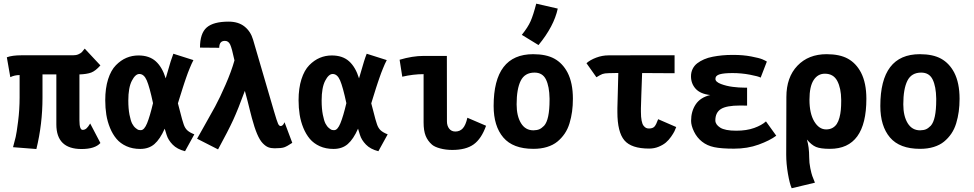

<svg xmlns="http://www.w3.org/2000/svg" viewBox="-20 -794 5216 1028"><path d="M371.6 -498Q388.2 -498 400.1 -503.4Q412.1 -508.8 418 -514.6Q423.8 -520.5 433.6 -533.7L517.6 -443.8Q491.2 -414.1 468.3 -405.5Q445.3 -397 405.3 -395.5V-149.4Q405.3 -98.6 422.4 -98.6Q433.6 -98.6 442.4 -106Q451.2 -113.3 462.9 -132.8L517.6 -28.3Q488.3 3.9 416.5 3.9Q281.7 3.9 281.7 -127.9V-395.5H207.5V-270.5Q207.5 -129.4 174.8 3.9L49.8 -5.9Q59.1 -41 64 -60.8Q68.8 -80.6 76.9 -144Q85 -207.5 85 -272.5V-392.1Q58.6 -392.1 35.2 -380.9L16.6 -487.3Q45.4 -498 95.2 -498Z M932.6 -240.7Q937.5 -224.6 946 -189.5Q954.6 -154.3 963.4 -128.4Q970.2 -107.9 982.9 -96.2Q995.6 -84.5 1020.5 -74.7L970.7 15.6Q928.2 4.9 904.3 -19.8Q880.4 -44.4 872.1 -71.8Q865.2 -94.2 861.8 -105Q836.9 -48.8 806.9 -22.7Q776.9 3.4 730.5 3.4Q689.5 3.4 657 -11.2Q624.5 -25.9 603.8 -50.5Q583 -75.2 569.1 -109.1Q555.2 -143.1 549.3 -179.7Q543.5 -216.3 543.5 -257.3Q543.5 -321.8 558.8 -369.9Q574.2 -418 600.6 -444.8Q627 -471.7 657.2 -484.4Q687.5 -497.1 721.2 -497.1Q779.3 -497.1 814 -465.8Q848.6 -434.6 867.2 -374.5Q872.6 -391.6 879.9 -417.7Q887.2 -443.8 893.8 -465.1Q900.4 -486.3 908.2 -506.3L1015.6 -472.2Q1010.3 -461.9 1005.4 -451.2Q1000.5 -440.4 995.1 -427Q989.7 -413.6 985.8 -403.6Q981.9 -393.6 976.3 -377Q970.7 -360.4 967.5 -351.3Q964.4 -342.3 958.3 -323Q952.1 -303.7 950 -296.4Q947.8 -289.1 940.9 -267.6Q934.1 -246.1 932.6 -240.7ZM667 -255.9Q667 -211.9 673.3 -179.7Q679.7 -147.5 687.5 -132.3Q695.3 -117.2 706.1 -108.4Q716.8 -99.6 721.7 -98.4Q726.6 -97.2 730.5 -97.2H734.4Q752.4 -97.2 767.6 -134.3Q782.7 -171.4 799.3 -241.7Q780.8 -328.6 765.9 -363.3Q751 -397.9 726.1 -397.9Q704.6 -397.9 685.8 -361.3Q667 -324.7 667 -255.9Z M1147.5 5.9 1035.2 -51.3Q1039.6 -59.6 1073.2 -118.7Q1106.9 -177.7 1131.8 -223.6Q1156.7 -269.5 1187.7 -340.6Q1218.8 -411.6 1235.4 -470.7Q1221.7 -535.6 1212.4 -555.4Q1203.1 -575.2 1184.1 -575.2Q1153.8 -575.2 1153.8 -538.1L1050.8 -539.1Q1050.8 -615.7 1086.9 -647Q1123 -678.2 1204.1 -678.2Q1256.3 -678.2 1289.3 -651.9Q1322.3 -625.5 1335 -581.5L1446.8 -199.2Q1462.9 -144 1468.8 -131.6Q1474.6 -119.1 1482.9 -119.1Q1488.8 -119.1 1493.9 -124.3Q1499 -129.4 1501 -134.8L1503.4 -139.6L1544.9 -29.3Q1516.6 -10.3 1501.2 -5.1Q1485.8 0 1450.2 0Q1430.7 0 1416.3 -5.6Q1401.9 -11.2 1386.2 -27.6Q1370.6 -43.9 1356.4 -77.4Q1342.3 -110.8 1328.6 -162.1Q1325.2 -174.8 1318.6 -200.9Q1312 -227.1 1305.4 -253.7Q1298.8 -280.3 1291 -307.6Q1254.9 -209 1228.5 -151.6Q1202.1 -94.2 1147.5 5.9Z M1967.8 -240.7Q1972.7 -224.6 1981.2 -189.5Q1989.7 -154.3 1998.5 -128.4Q2005.4 -107.9 2018.1 -96.2Q2030.8 -84.5 2055.7 -74.7L2005.9 15.6Q1963.4 4.9 1939.5 -19.8Q1915.5 -44.4 1907.2 -71.8Q1900.4 -94.2 1897 -105Q1872.1 -48.8 1842 -22.7Q1812 3.4 1765.6 3.4Q1724.6 3.4 1692.1 -11.2Q1659.7 -25.9 1638.9 -50.5Q1618.2 -75.2 1604.2 -109.1Q1590.3 -143.1 1584.5 -179.7Q1578.6 -216.3 1578.6 -257.3Q1578.6 -321.8 1594 -369.9Q1609.4 -418 1635.7 -444.8Q1662.1 -471.7 1692.4 -484.4Q1722.7 -497.1 1756.3 -497.1Q1814.5 -497.1 1849.1 -465.8Q1883.8 -434.6 1902.3 -374.5Q1907.7 -391.6 1915 -417.7Q1922.4 -443.8 1929 -465.1Q1935.5 -486.3 1943.4 -506.3L2050.8 -472.2Q2045.4 -461.9 2040.5 -451.2Q2035.6 -440.4 2030.3 -427Q2024.9 -413.6 2021 -403.6Q2017.1 -393.6 2011.5 -377Q2005.9 -360.4 2002.7 -351.3Q1999.5 -342.3 1993.4 -323Q1987.3 -303.7 1985.1 -296.4Q1982.9 -289.1 1976.1 -267.6Q1969.2 -246.1 1967.8 -240.7ZM1702.1 -255.9Q1702.1 -211.9 1708.5 -179.7Q1714.8 -147.5 1722.7 -132.3Q1730.5 -117.2 1741.2 -108.4Q1752 -99.6 1756.8 -98.4Q1761.7 -97.2 1765.6 -97.2H1769.5Q1787.6 -97.2 1802.7 -134.3Q1817.9 -171.4 1834.5 -241.7Q1815.9 -328.6 1801 -363.3Q1786.1 -397.9 1761.2 -397.9Q1739.7 -397.9 1720.9 -361.3Q1702.1 -324.7 1702.1 -255.9Z M2248 -494.6H2372.6Q2372.6 -494.6 2373 -144.5Q2373 -120.6 2385 -105.2Q2397 -89.8 2418 -89.8Q2442.4 -89.8 2458 -106.9Q2473.6 -124 2482.4 -163.6L2582.5 -120.6Q2557.6 -50.8 2516.1 -21Q2474.6 8.8 2401.4 8.8Q2366.7 8.8 2336.9 0.7Q2307.1 -7.3 2293 -19.5Q2270 -39.6 2259 -66.9Q2248 -94.2 2248 -138.7V-397Q2192.9 -397 2133.8 -383.3L2119.6 -474.1Q2188.5 -494.6 2248 -494.6Z M2773.9 -607.4Q2806.6 -647.9 2821 -680.7Q2835.4 -713.4 2851.1 -774.4L2966.3 -748Q2946.3 -653.8 2863.3 -552.7ZM2893.1 -120.6Q2922.4 -152.8 2922.4 -258.8Q2922.4 -258.8 2922.4 -266.6Q2921.4 -331.1 2903.3 -368.2Q2885.3 -405.3 2841.8 -405.3Q2789.6 -405.3 2767.8 -361.3Q2746.1 -317.4 2746.1 -235.4Q2746.1 -172.9 2769.5 -134.5Q2793 -96.2 2835.9 -96.2Q2855.5 -96.7 2867.4 -101.8Q2879.4 -106.9 2893.1 -120.6ZM2835.4 2.9Q2726.6 2.9 2674.8 -57.9Q2623 -118.7 2623 -226.6Q2623 -503.9 2834.5 -503.9Q2904.8 -503.9 2948.5 -479.7Q2992.2 -455.6 3018.6 -405.8Q3047.4 -350.1 3047.4 -265.1Q3047.4 -229 3043 -196.8Q3038.6 -164.6 3029.3 -133.8Q3020 -103 3003.4 -78.6Q2986.8 -54.2 2964.1 -35.6Q2941.4 -17.1 2908.9 -7.1Q2876.5 2.9 2836.4 2.9Z M3383.8 -498H3443.4Q3443.4 -498 3511.2 -498H3583H3591.8V-401.9L3443.4 -402.8H3418Q3415.5 -345.2 3413.8 -286.9Q3412.1 -228.5 3411.6 -214.8V-195.3Q3411.6 -167 3415.3 -148.2Q3418.9 -129.4 3425.8 -120.8Q3432.6 -112.3 3439.2 -109.1Q3445.8 -106 3454.6 -106Q3474.6 -106 3483.9 -116Q3493.2 -126 3503.9 -155.8L3600.6 -113.8Q3596.7 -102.5 3591.1 -91.1Q3585.4 -79.6 3573 -61.8Q3560.5 -43.9 3545.4 -31Q3530.3 -18.1 3506.6 -8.3Q3482.9 1.5 3455.6 1.5Q3360.4 1.5 3323 -42.7Q3285.6 -86.9 3285.6 -193.8V-214.8Q3286.6 -239.7 3287.8 -297.6Q3289.1 -355.5 3290.5 -403.3L3240.2 -402.3Q3216.8 -401.9 3205.6 -397.7Q3194.3 -393.6 3173.3 -380.4L3120.1 -455.6Q3139.6 -473.1 3172.1 -485.4Q3204.6 -497.6 3237.8 -497.6Z M4136.2 -67.4Q4101.6 -41.5 4042 -19.8Q3982.4 2 3909.7 2Q3841.8 2 3803.7 -6.1Q3765.6 -14.2 3738.8 -35.6Q3711.9 -56.6 3696 -89.1Q3680.2 -121.6 3680.2 -147Q3680.2 -198.2 3705.1 -235.4Q3730 -272.5 3782.7 -285.2Q3730 -291 3704.8 -318.6Q3679.7 -346.2 3679.7 -385.3Q3679.7 -407.2 3688.5 -425Q3697.3 -442.9 3713.1 -455.1Q3729 -467.3 3749.8 -476.3Q3770.5 -485.4 3795.9 -490.2Q3821.3 -495.1 3847.2 -497.6Q3873 -500 3901.4 -500H3907.7Q3959 -500 4002.2 -491.7Q4045.4 -483.4 4061.5 -476.6Q4077.6 -469.7 4085.9 -464.4L4052.7 -378.4Q4041.5 -385.3 3995.6 -394Q3949.7 -402.8 3902.3 -402.8Q3856.4 -402.8 3833.5 -396.2Q3810.5 -389.6 3810.5 -371.6Q3810.5 -355.5 3840.3 -344.2Q3870.1 -333 3903.3 -328.9Q3936.5 -324.7 3965.3 -324.7H3968.8H3971.2H3980V-228.5Q3973.6 -228.5 3960.9 -228.8Q3948.2 -229 3941.9 -229Q3869.6 -229 3839.8 -210.2Q3810.1 -191.4 3810.1 -149.4Q3810.1 -127.4 3835.9 -110.8Q3861.8 -94.2 3921.9 -94.2Q3977.5 -94.2 4018.1 -108.9Q4058.6 -123.5 4081.1 -144Z M4483.9 -252.4Q4483.9 -252.4 4483.9 -259.8Q4483.4 -321.8 4462.9 -360.6Q4442.4 -399.4 4396.5 -399.4Q4358.4 -399.4 4336.2 -365Q4314 -330.6 4314 -260.3Q4314 -186.5 4339.6 -143.8Q4365.2 -101.1 4403.3 -101.1Q4422.9 -101.1 4437.3 -109.1Q4451.7 -117.2 4460.4 -130.6Q4469.2 -144 4474.6 -164.3Q4480 -184.6 4481.9 -205.3Q4483.9 -226.1 4483.9 -252.4ZM4190.4 -274.4Q4190.4 -380.4 4249.5 -442.1Q4308.6 -503.9 4405.8 -503.9Q4476.1 -503.9 4519.8 -479.7Q4563.5 -455.6 4589.8 -405.8Q4618.7 -350.1 4618.7 -265.1Q4618.7 2.9 4423.8 2.9H4422.9Q4373.5 2.9 4349.1 -7.3Q4324.7 -17.6 4300.3 -46.9Q4312.5 -7.3 4312.5 48.3Q4312.5 77.6 4318.6 106.9Q4324.7 136.2 4329.1 148.2Q4333.5 160.2 4343.3 184.1L4218.8 213.9Q4208 189.9 4198.7 136.2Q4189.5 82.5 4189.5 34.2Z M4963.4 -120.6Q4992.7 -152.8 4992.7 -258.8Q4992.7 -258.8 4992.7 -266.6Q4991.7 -331.1 4973.6 -368.2Q4955.6 -405.3 4912.1 -405.3Q4859.9 -405.3 4838.1 -361.3Q4816.4 -317.4 4816.4 -235.4Q4816.4 -172.9 4839.8 -134.5Q4863.3 -96.2 4906.2 -96.2Q4925.8 -96.7 4937.7 -101.8Q4949.7 -106.9 4963.4 -120.6ZM4905.8 2.9Q4796.9 2.9 4745.1 -57.9Q4693.4 -118.7 4693.4 -226.6Q4693.4 -503.9 4904.8 -503.9Q4975.1 -503.9 5018.8 -479.7Q5062.5 -455.6 5088.9 -405.8Q5117.7 -350.1 5117.7 -265.1Q5117.7 -229 5113.3 -196.8Q5108.9 -164.6 5099.6 -133.8Q5090.3 -103 5073.7 -78.6Q5057.1 -54.2 5034.4 -35.6Q5011.7 -17.1 4979.2 -7.1Q4946.8 2.9 4906.7 2.9Z"/></svg>

Font: Fantasque Sans Mono
Style: Bold
Weight: 700
Monospace: yes
Designer: Jany Belluz
Version: Version 1.8.0 ; ttfautohint (v1.8.2)